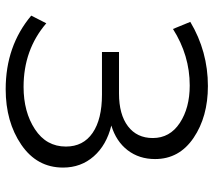

<svg xmlns="http://www.w3.org/2000/svg" viewBox="-58 -688 752 676"><g transform="rotate(90 318.0 -350.0)"><path d="M422 -366Q491 -349 530.5 -304Q570 -259 570 -196Q570 -104 489.5 -49Q409 6 294 6Q142 6 35 -84L62 -137Q155 -57 286 -57Q374 -57 435 -97Q496 -137 496 -206Q496 -267 448 -300Q400 -333 313 -333H163V-393H309Q383 -393 424.5 -424.5Q466 -456 466 -512Q466 -572 413 -607Q360 -642 281 -642Q175 -642 82 -583L57 -644Q161 -706 283 -706Q391 -706 465.5 -655.5Q540 -605 540 -520Q540 -464 509 -423.5Q478 -383 422 -366Z"/></g></svg>

Font: mBank
Style: Regular
Weight: 400
Designer: Julieta Ulanovsky
Foundry: Julieta Ulanovsky
Version: Version 7.200;PS 007.200;hotconv 1.0.88;makeotf.lib2.5.64775